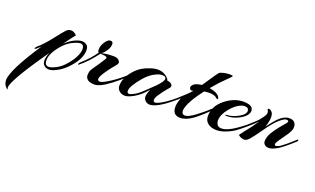

<svg xmlns="http://www.w3.org/2000/svg" viewBox="-230 -859 2554 1559"><g transform="rotate(20 1047.5 -80.0)"><path d="M380 -231Q380 -161 312 -83Q261 -23 202 4Q169 20 147 20Q125 20 111 10Q87 -6 87 -37Q87 -68 104 -108Q-117 208 -117 270Q-117 276 -114.5 280.5Q-112 285 -116 286L-119 285Q-151 257 -151 219Q-151 132 27 -136Q-21 -88 -21 -102Q-21 -110 -10 -120Q39 -162 96 -235Q153 -308 169.5 -324.5Q186 -341 210 -341Q234 -341 258 -316Q238 -292 183 -217Q231 -262 280 -280Q304 -289 323 -289Q342 -289 361 -276.5Q380 -264 380 -231ZM102 -45Q102 0 137 0Q157 0 197.5 -20Q238 -40 276.5 -85.5Q315 -131 331 -167.5Q347 -204 347 -227Q347 -268 315 -268Q294 -268 250 -247Q206 -226 168 -181Q102 -105 102 -45Z M648 -200Q604 -149 576.5 -106.5Q549 -64 549 -46.5Q549 -29 569.5 -29Q590 -29 653.5 -70Q717 -111 771 -162Q776 -167 780 -166Q784 -165 784 -161Q784 -157 780 -152Q651 -34 583 -4Q553 8 540 8Q492 8 474.5 -8Q457 -24 457 -43Q457 -81 472 -101Q521 -170 550 -218Q559 -232 546.5 -237.5Q534 -243 515.5 -243Q497 -243 496 -244Q429 -154 363 -102Q355 -95 354 -102Q354 -110 365 -121Q435 -181 480 -248Q471 -254 471 -264.5Q471 -275 472.5 -290Q474 -305 488 -330Q512 -372 538 -372Q560 -372 560 -348Q560 -315 529 -276Q514 -258 501 -250Q538 -262 609 -262Q644 -262 659 -236Q661 -232 661 -224Q661 -216 648 -200Z M1098 -42Q1168 -82 1253 -162Q1263 -172 1266 -165Q1266 -164 1266 -161Q1266 -158 1262 -154Q1090 8 1012 8Q989 8 973.5 -7.5Q958 -23 958 -44Q958 -65 976 -108Q931 -52 879.5 -21.5Q828 9 799 9Q770 9 749.5 -8.5Q729 -26 729 -52Q729 -126 795 -197Q845 -250 919 -272Q952 -283 983.5 -283Q1015 -283 1044.5 -265.5Q1074 -248 1082 -224Q1112 -224 1125 -202Q1127 -199 1127 -192Q1127 -185 1119.5 -176Q1112 -167 1101 -154Q1090 -141 1078.5 -126Q1067 -111 1049.5 -85Q1032 -59 1032 -41Q1032 -23 1047.5 -23Q1063 -23 1098 -42ZM1028 -253Q1007 -253 978 -240Q927 -218 881 -164Q808 -78 808 -38Q808 -17 825 -17Q839 -17 871.5 -35Q904 -53 957 -106Q960 -109 980 -128Q1000 -147 1014 -161Q1061 -210 1061 -231.5Q1061 -253 1028 -253Z M1425 -285Q1493 -274 1514 -242Q1522 -228 1516.5 -224Q1511 -220 1504 -227Q1483 -248 1437 -248Q1417 -248 1392 -244Q1311 -140 1290 -74Q1283 -55 1283 -42Q1283 -7 1312 -7Q1343 -7 1399 -50Q1472 -105 1526 -159Q1536 -170 1539 -164Q1542 -158 1534 -151Q1448 -61 1389.5 -18.5Q1331 24 1282 24Q1215 24 1215 -47Q1215 -81 1234 -128L1216 -111Q1208 -103 1204.5 -106.5Q1201 -110 1201 -113Q1201 -116 1209 -123Q1282 -187 1309 -220Q1290 -213 1283.5 -219Q1277 -225 1274.5 -235Q1272 -245 1284.5 -259.5Q1297 -274 1321.5 -280.5Q1346 -287 1358 -288Q1373 -310 1395 -343Q1417 -376 1430.5 -395.5Q1444 -415 1452 -424Q1460 -433 1488 -439.5Q1516 -446 1542 -446Q1568 -446 1568 -440.5Q1568 -435 1525 -394Q1482 -353 1425 -285Z M1726 -156Q1779 -185 1779 -215Q1779 -245 1743 -245Q1726 -245 1707 -236Q1665 -217 1626 -170Q1578 -112 1578 -62Q1578 -43 1588.5 -26.5Q1599 -10 1626 -10Q1673 -10 1745 -59.5Q1817 -109 1869 -159Q1881 -171 1881 -160Q1881 -153 1875 -148Q1838 -114 1825.5 -102.5Q1813 -91 1776 -61.5Q1739 -32 1716 -20Q1645 17 1595.5 17Q1546 17 1517.5 -5.5Q1489 -28 1489 -68Q1489 -153 1565 -214.5Q1641 -276 1724 -276Q1780 -276 1799 -252Q1807 -240 1807 -226.5Q1807 -213 1798 -197Q1780 -166 1730.5 -142.5Q1681 -119 1637 -119Q1620 -119 1618.5 -122Q1617 -125 1621 -126.5Q1625 -128 1632 -128Q1672 -128 1726 -156Z M2103 -224Q2117 -240 2117 -249Q2117 -258 2098.5 -258Q2080 -258 2040 -223Q2003 -191 1950.5 -116Q1898 -41 1874.5 -14.5Q1851 12 1833 12Q1831 12 1829 12Q1803 12 1778 -9Q1784 -18 1807 -48Q1858 -110 1896 -168Q1853 -125 1823 -101Q1813 -93 1811.5 -100Q1810 -107 1816 -112.5Q1822 -118 1836 -130.5Q1850 -143 1854.5 -147Q1859 -151 1871.5 -162.5Q1884 -174 1890 -181Q1918 -214 1931 -237Q1936 -249 1935.5 -260.5Q1935 -272 1930.5 -275.5Q1926 -279 1927 -284Q1927 -292 1935 -292Q1939 -292 1944 -290Q1975 -276 1975 -234.5Q1975 -193 1957 -146Q1996 -197 2016 -219Q2068 -277 2118 -277Q2167 -277 2176 -235Q2177 -229 2177 -216.5Q2177 -204 2167.5 -183Q2158 -162 2123 -114Q2088 -66 2082.5 -53.5Q2077 -41 2079 -35Q2081 -29 2088 -28Q2100 -26 2129 -44Q2170 -73 2235 -133Q2246 -144 2246 -131Q2246 -126 2241 -121Q2144 -31 2097 -9Q2042 19 2011 0Q1992 -12 1992 -33.5Q1992 -55 2000 -77Q2018 -128 2103 -224Z"/></g></svg>

Font: Arizonia
Style: Regular
Weight: 400
Designer: Robert E. Leuschke
Foundry: Robert E. Leuschke
Version: Version 1.003